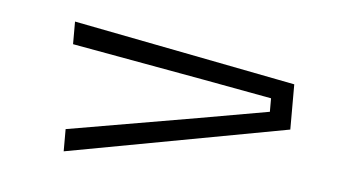

<svg xmlns="http://www.w3.org/2000/svg" viewBox="-28 -526 454 241"><g transform="rotate(5 199.0 -405.0)"><path d="M58.5 -323.5V-351.5L224 -380L312 -395.5V-412.5L225 -428.5L58.5 -458.5V-487L339.5 -432.5V-375.5Z"/></g></svg>

Font: Big Shoulders Display Thin ExtraLight
Style: Regular
Weight: 250
Version: Version 2.002